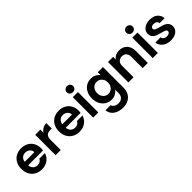

<svg xmlns="http://www.w3.org/2000/svg" viewBox="195 -2099 3688 3688"><g transform="rotate(-45 2039.0 -255.5)"><path d="M584 -289Q584 -259 580 -235H175Q180 -175 217 -141Q254 -107 308 -107Q386 -107 419 -174H570Q546 -94 478 -42.5Q410 9 311 9Q231 9 167.5 -26.5Q104 -62 68.5 -127Q33 -192 33 -277Q33 -363 68 -428Q103 -493 166 -528Q229 -563 311 -563Q390 -563 452.5 -529Q515 -495 549.5 -432.5Q584 -370 584 -289ZM439 -329Q438 -383 400 -415.5Q362 -448 307 -448Q255 -448 219.5 -416.5Q184 -385 176 -329Z M826 -468Q853 -512 896.5 -537Q940 -562 996 -562V-415H959Q893 -415 859.5 -384Q826 -353 826 -276V0H686V-554H826Z M1605 -289Q1605 -259 1601 -235H1196Q1201 -175 1238 -141Q1275 -107 1329 -107Q1407 -107 1440 -174H1591Q1567 -94 1499 -42.5Q1431 9 1332 9Q1252 9 1188.5 -26.5Q1125 -62 1089.5 -127Q1054 -192 1054 -277Q1054 -363 1089 -428Q1124 -493 1187 -528Q1250 -563 1332 -563Q1411 -563 1473.5 -529Q1536 -495 1570.5 -432.5Q1605 -370 1605 -289ZM1460 -329Q1459 -383 1421 -415.5Q1383 -448 1328 -448Q1276 -448 1240.5 -416.5Q1205 -385 1197 -329Z M1778 -620Q1741 -620 1716.5 -643.5Q1692 -667 1692 -702Q1692 -737 1716.5 -760.5Q1741 -784 1778 -784Q1815 -784 1839.5 -760.5Q1864 -737 1864 -702Q1864 -667 1839.5 -643.5Q1815 -620 1778 -620ZM1847 -554V0H1707V-554Z M2202 -563Q2264 -563 2311 -538.5Q2358 -514 2385 -475V-554H2526V4Q2526 81 2495 141.5Q2464 202 2402 237.5Q2340 273 2252 273Q2134 273 2058.5 218Q1983 163 1973 68H2112Q2123 106 2159.5 128.5Q2196 151 2248 151Q2309 151 2347 114.5Q2385 78 2385 4V-82Q2358 -43 2310.5 -17Q2263 9 2202 9Q2132 9 2074 -27Q2016 -63 1982.5 -128.5Q1949 -194 1949 -279Q1949 -363 1982.5 -428Q2016 -493 2073.5 -528Q2131 -563 2202 -563ZM2385 -277Q2385 -328 2365 -364.5Q2345 -401 2311 -420.5Q2277 -440 2238 -440Q2199 -440 2166 -421Q2133 -402 2112.5 -365.5Q2092 -329 2092 -279Q2092 -229 2112.5 -191.5Q2133 -154 2166.5 -134Q2200 -114 2238 -114Q2277 -114 2311 -133.5Q2345 -153 2365 -189.5Q2385 -226 2385 -277Z M2970 -562Q3069 -562 3130 -499.5Q3191 -437 3191 -325V0H3051V-306Q3051 -372 3018 -407.5Q2985 -443 2928 -443Q2870 -443 2836.5 -407.5Q2803 -372 2803 -306V0H2663V-554H2803V-485Q2831 -521 2874.5 -541.5Q2918 -562 2970 -562Z M3395 -620Q3358 -620 3333.5 -643.5Q3309 -667 3309 -702Q3309 -737 3333.5 -760.5Q3358 -784 3395 -784Q3432 -784 3456.5 -760.5Q3481 -737 3481 -702Q3481 -667 3456.5 -643.5Q3432 -620 3395 -620ZM3464 -554V0H3324V-554Z M3814 9Q3746 9 3692 -15.5Q3638 -40 3606.5 -82Q3575 -124 3572 -175H3713Q3717 -143 3744.5 -122Q3772 -101 3813 -101Q3853 -101 3875.5 -117Q3898 -133 3898 -158Q3898 -185 3870.5 -198.5Q3843 -212 3783 -228Q3721 -243 3681.5 -259Q3642 -275 3613.5 -308Q3585 -341 3585 -397Q3585 -443 3611.5 -481Q3638 -519 3687.5 -541Q3737 -563 3804 -563Q3903 -563 3962 -513.5Q4021 -464 4027 -380H3893Q3890 -413 3865.5 -432.5Q3841 -452 3800 -452Q3762 -452 3741.5 -438Q3721 -424 3721 -399Q3721 -371 3749 -356.5Q3777 -342 3836 -327Q3896 -312 3935 -296Q3974 -280 4002.5 -246.5Q4031 -213 4032 -158Q4032 -110 4005.5 -72Q3979 -34 3929.5 -12.5Q3880 9 3814 9Z"/></g></svg>

Font: MSTAGE SemiBold
Style: Regular
Weight: 600
Designer: Ninad Kale (Devanagari), Jonny Pinhorn (Latin)
Foundry: Indian Type Foundry
Version: 4.004